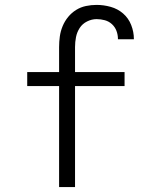

<svg xmlns="http://www.w3.org/2000/svg" viewBox="-20 -763 640 783"><path d="M221 0V-412H91V-469H221V-571Q221 -593 224 -614.5Q227 -636 235.5 -656.5Q244 -677 258 -694Q272 -711 290.5 -722.5Q309 -734 330.5 -738.5Q352 -743 374 -743Q403 -743 431.5 -735Q460 -727 482 -708Q504 -689 515 -661Q526 -633 526 -604V-603H461V-604Q461 -621 455 -637Q449 -653 436.5 -664.5Q424 -676 407.5 -680.5Q391 -685 374 -685Q354 -685 335 -675.5Q316 -666 305 -649Q294 -632 290 -612Q286 -592 286 -571V-469H488V-412H286V0Z"/></svg>

Font: Iosevka Light Extended
Style: Regular
Weight: 300
Width: 7
Monospace: yes
Designer: Belleve Invis
Foundry: Belleve Invis
Version: Version 32.5.0; ttfautohint (v1.8.4)